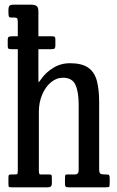

<svg xmlns="http://www.w3.org/2000/svg" viewBox="-20 -800 501 820"><path d="M30 -645H56V-705.5Q56 -718.5 53 -721.8Q50 -725 41 -725H30Q19.5 -725 17.8 -729.8Q16 -734.5 16 -749V-756.5Q16 -771 20.5 -775.5Q25 -780 37.5 -780H112.5Q127.5 -780 135.8 -774.8Q144 -769.5 144 -750.5V-645H201Q211.5 -645 214 -642.5Q216.5 -640 216.5 -631V-606.5Q216.5 -597.5 214 -593.8Q211.5 -590 199.5 -590H144V-477Q144 -451.5 144.8 -449.2Q145.5 -447 156.5 -463Q174 -489 206.2 -509.5Q238.5 -530 279 -530Q330 -530 357 -510.8Q384 -491.5 393.8 -454.5Q403.5 -417.5 403.5 -364V-78Q403.5 -63 408.2 -59Q413 -55 425 -55H434Q444 -55 446.2 -51.5Q448.5 -48 448.5 -37.5V-21Q448.5 -4.5 446.2 -2.2Q444 0 428 0H274Q263.5 0 260.5 -2.8Q257.5 -5.5 257.5 -16.5V-34.5Q257.5 -43 258.2 -49Q259 -55 265.5 -55H300.5Q307 -55 311.5 -58.8Q316 -62.5 316 -76.5V-353Q316 -408.5 302 -438.2Q288 -468 249.5 -468Q220.5 -468 197 -448Q173.5 -428 159.8 -395Q146 -362 146 -323V-72Q146 -55 151.5 -55H190.5Q199 -55 200.2 -51.5Q201.5 -48 201.5 -34V-15.5Q201.5 0 184.5 0H32Q19.5 0 17.8 -2.2Q16 -4.5 16 -17V-39.5Q16 -51 18 -53Q20 -55 31.5 -55H41Q49.5 -55 52.8 -56.2Q56 -57.5 56 -70.5V-590H29Q18 -590 15.5 -592.8Q13 -595.5 13 -605V-631Q13 -639.5 16.8 -642.2Q20.5 -645 30 -645Z"/></svg>

Font: Besley* Condensed
Style: Regular
Weight: 400
Width: 3
Designer: Owen Earl
Foundry: indestructible type*
Version: Version 3.000; ttfautohint (v1.8.3)